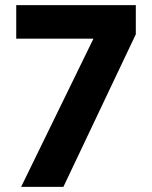

<svg xmlns="http://www.w3.org/2000/svg" viewBox="-20 -725 589 745"><path d="M62 0 369 -629 370 -575H43V-705H507V-592L226 0Z"/></svg>

Font: Nunito Sans 10pt SemiCondensed ExtraBold
Style: Regular
Weight: 800
Width: 4
Designer: Vernon Adams
Foundry: Vernon Adams
Version: Version 3.101;gftools[0.9.27]